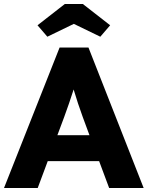

<svg xmlns="http://www.w3.org/2000/svg" viewBox="-21 -937 736 957"><path d="M-1 0 276 -700H420L695 0H523L473 -134H217L167 0ZM299 -354 265 -263H425L391 -355Q380 -385 368 -421Q356 -457 346 -491Q335 -457 323.5 -423Q312 -389 299 -354ZM215 -754 166 -811 302 -917H392L528 -811L479 -754L347 -818Z"/></svg>

Font: Lexend
Style: Bold
Weight: 700
Designer: Bonnie Shaver-Troup, Thomas Jockin
Foundry: Lexend
Version: Version 1.007; ttfautohint (v1.8.3)